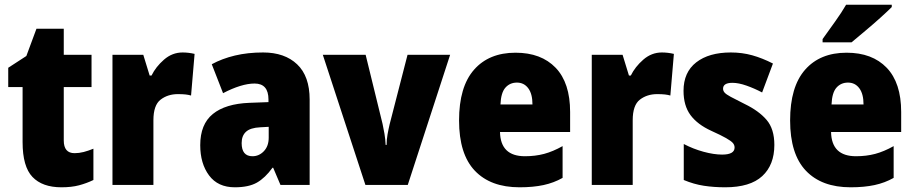

<svg xmlns="http://www.w3.org/2000/svg" viewBox="-20 -786 3884 816"><path d="M297 -135Q316 -135 335.5 -140Q355 -145 377 -154V-21Q348 -7 316 1.5Q284 10 241 10Q160 10 118 -34Q76 -78 76 -182V-416H15V-498L92 -548L135 -664H251V-553H369V-416H251V-189Q251 -135 297 -135Z M756 -563Q781 -563 807 -557L792 -380Q782 -383 769 -384.5Q756 -386 736 -386Q693 -386 662.5 -362.5Q632 -339 632 -275V0H458V-553H589L616 -465H624Q642 -502 677 -532.5Q712 -563 756 -563Z M1098 -563Q1190 -563 1243 -512.5Q1296 -462 1296 -363V0H1172L1141 -73H1138Q1107 -30 1072 -10Q1037 10 978 10Q906 10 868.5 -40.5Q831 -91 831 -169Q831 -258 884.5 -301.5Q938 -345 1040 -349L1121 -352V-363Q1121 -431 1062 -431Q1034 -431 1000 -420.5Q966 -410 928 -390L880 -513Q924 -537 978.5 -550Q1033 -563 1098 -563ZM1086 -245Q1044 -243 1025.5 -226Q1007 -209 1007 -178Q1007 -122 1053 -122Q1081 -122 1101.5 -143.5Q1122 -165 1122 -201V-247Z M1533 0 1352 -553H1534L1606 -259Q1610 -241 1614 -217.5Q1618 -194 1619 -170H1623Q1623 -192 1627 -214.5Q1631 -237 1636 -258L1712 -553H1893L1713 0Z M2171 -562Q2280 -562 2341.5 -498Q2403 -434 2403 -310V-225H2105Q2107 -122 2211 -122Q2255 -122 2292.5 -132Q2330 -142 2371 -165V-30Q2334 -9 2290 0.5Q2246 10 2188 10Q2065 10 1998 -60.5Q1931 -131 1931 -274Q1931 -417 1994.5 -489.5Q2058 -562 2171 -562ZM2177 -435Q2147 -435 2128 -413.5Q2109 -392 2107 -342H2243Q2243 -387 2225 -411Q2207 -435 2177 -435Z M2793 -563Q2818 -563 2844 -557L2829 -380Q2819 -383 2806 -384.5Q2793 -386 2773 -386Q2730 -386 2699.5 -362.5Q2669 -339 2669 -275V0H2495V-553H2626L2653 -465H2661Q2679 -502 2714 -532.5Q2749 -563 2793 -563Z M3271 -170Q3271 -85 3219.5 -37.5Q3168 10 3062 10Q3014 10 2971.5 3.5Q2929 -3 2886 -21V-174Q2926 -153 2970 -141Q3014 -129 3049 -129Q3102 -129 3102 -159Q3102 -170 3094.5 -178.5Q3087 -187 3066 -199Q3045 -211 3003 -230Q2944 -257 2914.5 -297Q2885 -337 2885 -400Q2885 -479 2939 -521Q2993 -563 3086 -563Q3134 -563 3177 -551Q3220 -539 3265 -516L3219 -393Q3187 -410 3153 -422Q3119 -434 3093 -434Q3053 -434 3053 -409Q3053 -400 3059.5 -392.5Q3066 -385 3085.5 -374.5Q3105 -364 3145 -344Q3205 -315 3238 -276.5Q3271 -238 3271 -170Z M3578 -562Q3687 -562 3748.5 -498Q3810 -434 3810 -310V-225H3512Q3514 -122 3618 -122Q3662 -122 3699.5 -132Q3737 -142 3778 -165V-30Q3741 -9 3697 0.5Q3653 10 3595 10Q3472 10 3405 -60.5Q3338 -131 3338 -274Q3338 -417 3401.5 -489.5Q3465 -562 3578 -562ZM3584 -435Q3554 -435 3535 -413.5Q3516 -392 3514 -342H3650Q3650 -387 3632 -411Q3614 -435 3584 -435ZM3770 -756Q3752 -738 3721.5 -710.5Q3691 -683 3657.5 -655Q3624 -627 3599 -606H3476V-620Q3501 -655 3529 -694Q3557 -733 3576 -766H3770Z"/></svg>

Font: Noto Sans Oriya Cond Blk
Style: Regular
Weight: 900
Width: 3
Designer: Amélie Bonet and Sol Matas
Foundry: Google LLC
Version: Version 2.006; ttfautohint (v1.8.4.7-5d5b)